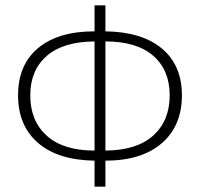

<svg xmlns="http://www.w3.org/2000/svg" viewBox="-20 -691 753 723"><path d="M94 -332Q94 -236 156 -180Q218 -124 336 -124V-535Q217 -534 155.5 -480Q94 -426 94 -332ZM619 -332Q619 -427 557 -481Q495 -535 377 -535V-124Q496 -125 557.5 -181Q619 -237 619 -332ZM336 12V-86Q198 -88 123 -153Q48 -218 48 -332Q48 -447 123.5 -510Q199 -573 336 -573V-671H377V-573Q515 -571 590 -508Q665 -445 665 -332Q665 -217 589 -151.5Q513 -86 377 -86V12Z"/></svg>

Font: Giro Light
Style: Regular
Weight: 300
Designer: Paul D. Hunt
Foundry: Adobe Systems Incorporated
Version: Version 1.000;PS 1.0;hotconv 1.0.88;makeotf.lib2.5.647800